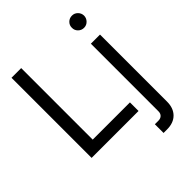

<svg xmlns="http://www.w3.org/2000/svg" viewBox="-257 -867 1218 1218"><g transform="rotate(-45 352.0 -258.0)"><path d="M54.7 0V-718.8H141.6V-77.1H475.6V0ZM489.3 210.9V132.8H520.5Q540.5 132.8 552 121.6Q563.5 110.4 563.5 90.8V-515.6H645.5V85.9Q645.5 144 612.3 177.5Q579.1 210.9 520.5 210.9ZM604.5 -617.2Q581.5 -617.2 565.4 -633.3Q549.3 -649.4 549.8 -671.9Q549.3 -694.8 565.4 -710.7Q581.5 -726.6 604.5 -726.6Q627 -726.6 642.8 -710.7Q658.7 -694.8 659.2 -671.9Q658.7 -649.4 642.8 -633.3Q627 -617.2 604.5 -617.2Z"/></g></svg>

Font: Inter Display V
Style: Regular
Weight: 400
Designer: Rasmus Andersson
Foundry: rsms
Version: Version 3.015;git-src